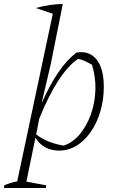

<svg xmlns="http://www.w3.org/2000/svg" viewBox="-71 -746 585 960"><path d="M-51 194 -49 180Q-12 165 15 161L193 -677L108 -706Q181 -726 243 -726L182 -422L138 -235L139 -234Q218 -412 311 -483Q375 -494 411.5 -449Q448 -404 448 -311Q448 -246 430.5 -188Q413 -130 382.5 -86Q352 -42 311.5 -17.5Q271 7 225 7Q147 7 106 -57L61 162L161 181L158 194ZM110 -74Q163 -32 247 -18Q293 -33 328 -75Q363 -117 383.5 -174.5Q404 -232 406 -296.5Q408 -361 389 -422Q372 -432 355 -440Q338 -448 320 -452Q218 -383 125 -152Z"/></svg>

Font: Piazzolla ExtraLight
Style: Italic
Weight: 200
Italic angle: -11.3°
Designer: Juan Pablo del Peral
Foundry: Huerta Tipografica
Version: Version 1.330